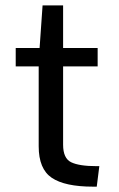

<svg xmlns="http://www.w3.org/2000/svg" viewBox="-20 -698 446 722"><path d="M125.5 -147.9V-448.2H39.1V-517.6H128.9L140.1 -677.7H217.3V-517.6H347.2V-448.2H217.3V-153.8Q217.3 -102.5 247.6 -87.9Q277.8 -73.2 343.3 -73.2H353.5L343.8 3.9H330.1Q224.1 3.9 174.8 -29.3Q125.5 -62.5 125.5 -147.9Z"/></svg>

Font: Monda
Style: Regular
Weight: 400
Designer: Vernon Adams
Foundry: Vernon Adams
Version: Version 2.100; ttfautohint (v1.8.3)